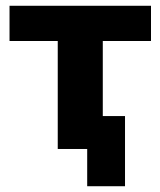

<svg xmlns="http://www.w3.org/2000/svg" viewBox="-20 -516 555 665"><path d="M282 129V0H180V-374H13V-496H503V-374H336V-114H413V129Z"/></svg>

Font: Nunito Sans 10pt ExtraBold
Style: Regular
Weight: 800
Designer: Vernon Adams
Foundry: Vernon Adams
Version: Version 3.101;gftools[0.9.27]